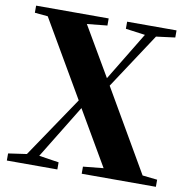

<svg xmlns="http://www.w3.org/2000/svg" viewBox="-82 -829 904 910"><g transform="rotate(10 369.5 -373.5)"><path d="M457 -712.9V-747.1H694.8V-712.9L604 -701.2L428.2 -434.1L655.8 -42L727.1 -34.2V0H370.1V-34.2L467.8 -43.9L314.9 -306.2L157.2 -48.8L252.9 -34.2V0H9.8V-34.2L98.1 -46.9L295.9 -339.8L82 -707L19 -712.9V-747.1H368.2V-712.9L271 -703.1L409.2 -466.8L550.8 -700.2Z"/></g></svg>

Font: Source Han Serif TW Heavy
Style: Regular
Weight: 900
Designer: Ryoko NISHIZUKA Ë•øÂ°öÊ∂ºÂ≠ê (kana & ideographs); Frank Grie√ühammer (Latin, Greek & Cyrillic); Wenlong ZHANG Âº†ÊñáÈæô 
Foundry: Adobe
Version: Version 2.003;hotconv 1.1.1;makeotfexe 2.6.0